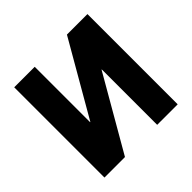

<svg xmlns="http://www.w3.org/2000/svg" viewBox="-177 -914 1099 1099"><g transform="rotate(-45 372.0 -365.0)"><path d="M76.2 0V-730.5H242.2V-282.2H244.1L502.9 -730.5H668.9V0H502.9V-448.2H501L242.2 0Z"/></g></svg>

Font: GenEi M Gothic v2 Heavy
Style: Regular
Weight: 800
Version: Version 2.0